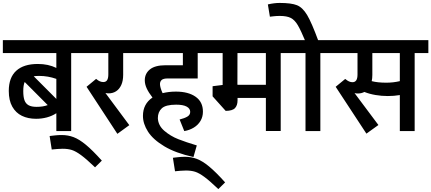

<svg xmlns="http://www.w3.org/2000/svg" viewBox="-29 -906 2981 1327"><path d="M557.6 -539.1H462.9V0H360.4V-123.5Q331.5 -104.5 295.4 -94.7Q259.3 -85 220.2 -85Q164.6 -85 122.3 -105.5Q80.1 -126 55.9 -168.9Q31.7 -211.9 31.7 -277.3Q31.7 -370.1 83.3 -417Q134.8 -463.9 232.4 -463.9Q305.2 -463.9 360.4 -436.5V-539.1H-9.3V-628.4H557.6ZM204.1 -378.9 360.4 -222.2V-360.8Q302.2 -381.3 242.7 -381.3Q218.3 -381.3 204.1 -378.9ZM224.1 -167.5Q269 -167.5 300.8 -179.7L141.6 -339.4Q131.8 -316.9 131.8 -276.4Q131.8 -236.8 140.1 -213.4Q148.4 -189.9 168.5 -178.7Q188.5 -167.5 224.1 -167.5Z M674.8 204.1 627.9 250.5Q568.4 193.4 531.5 166.3Q494.6 139.2 467.3 130.6Q439.9 122.1 403.8 122.1Q385.7 122.1 366.7 123.8Q347.7 125.5 342.3 126L328.6 127.4L314 34.2L329.6 32.2Q333.5 31.7 354 29.5Q374.5 27.3 397.5 27.3Q441.4 27.3 480 42Q518.6 56.6 564.7 94.7Q610.8 132.8 674.8 204.1Z M722.2 -260.7Q710.9 -260.7 699.7 -263.2L864.7 -41L782.2 19L569.3 -306.2L635.3 -360.8Q648.9 -349.1 660.9 -344Q672.9 -338.9 685.1 -338.9Q703.1 -338.9 711.4 -352.1Q719.7 -365.2 719.7 -392.1V-539.1H539.1V-628.4H923.3V-539.1H822.3V-389.2Q822.3 -347.2 809.1 -318.4Q795.9 -289.6 773.2 -275.1Q750.5 -260.7 722.2 -260.7Z M1076.7 -325.2Q1076.7 -302.2 1094.7 -262.2Q1138.2 -272.9 1186.5 -272.9Q1272.5 -272.9 1323 -237.3Q1373.5 -201.7 1373.5 -134.3Q1373.5 -98.6 1356.7 -70.3Q1339.8 -42 1310.5 -24.2Q1281.2 -6.3 1244.6 0L1212.4 -80.1Q1246.1 -88.4 1265.9 -100.1Q1285.6 -111.8 1285.6 -132.8Q1285.6 -155.8 1261.2 -169.2Q1236.8 -182.6 1188.5 -182.6Q1116.7 -182.6 1089.4 -157.5Q1062 -132.3 1062 -89.4Q1064 -38.6 1106.7 -2Q1149.4 34.7 1203.4 55.9Q1257.3 77.1 1331.1 99.1L1308.1 179.2Q1185.5 152.3 1107.2 105.5Q1028.8 58.6 993.9 3.9Q959 -50.8 959 -105Q959 -187.5 1024.9 -231.9Q998 -266.6 984.9 -295.2Q971.7 -323.7 971.7 -351.1Q971.7 -397.5 1007.1 -426.3Q1042.5 -455.1 1116.2 -455.1H1234.9V-539.1H904.8V-628.4H1427.7V-539.1H1337.4V-363.8H1130.4Q1100.1 -363.8 1088.4 -353.3Q1076.7 -342.8 1076.7 -325.2Z M1526.9 354.5 1480 400.9Q1420.4 343.8 1383.5 316.7Q1346.7 289.6 1319.3 281Q1292 272.5 1255.9 272.5Q1237.8 272.5 1218.8 274.2Q1199.7 275.9 1194.3 276.4L1180.7 277.8L1166 184.6L1181.6 182.6Q1185.5 182.1 1206.1 179.9Q1226.6 177.7 1249.5 177.7Q1293.5 177.7 1332 192.4Q1370.6 207 1416.7 245.1Q1462.9 283.2 1526.9 354.5Z M2005.9 -539.1H1911.1V-0.5H1808.6V-229H1612.8V-212.4Q1612.8 -178.2 1595.5 -159.2Q1578.1 -140.1 1530.8 -139.6L1440.4 -240.2V-310.1L1509.8 -318.8V-539.1H1409.2V-628.4H2005.9ZM1808.6 -539.1H1612.3L1611.8 -321.8H1612.8V-319.8H1808.6Z M2280.3 -539.1H2185.1V0H2082.5V-539.1H1987.8V-628.4H2280.3ZM2085 -613.3Q2050.3 -696.3 2029.1 -732.2Q2007.8 -768.1 1980.7 -782Q1953.6 -795.9 1904.3 -795.9Q1882.8 -795.9 1861.6 -793.5Q1840.3 -791 1836.4 -790.5L1822.3 -875.5Q1866.7 -885.7 1903.8 -885.7Q1984.4 -885.7 2023.7 -869.9Q2063 -854 2094.2 -801.3Q2125.5 -748.5 2171.9 -622.1L2093.8 -592.8Z M2931.6 -539.1H2836.9V0H2734.4V-249Q2694.3 -242.2 2651.4 -242.2Q2608.4 -242.2 2566.7 -249.3Q2524.9 -256.3 2489.3 -270.5Q2469.2 -259.8 2443.8 -259.8Q2431.6 -259.8 2421.4 -262.7L2586.4 -42L2503.4 17.6L2291 -306.2L2356.9 -360.4Q2371.1 -348.6 2382.8 -343.3Q2394.5 -337.9 2407.2 -337.9Q2424.8 -337.9 2433.3 -351.1Q2441.9 -364.3 2441.9 -391.1V-539.1H2261.7V-628.4H2931.6ZM2734.4 -539.1H2544.4V-388.2Q2544.4 -364.3 2540 -345.2Q2581.1 -334.5 2641.1 -334.5Q2688.5 -334.5 2734.4 -345.2Z"/></svg>

Font: Varta
Style: Bold
Weight: 700
Designer: Joana Correia, Viktoriya Grabowska, Eben Sorkin
Foundry: Sorkin Type
Version: Version 1.002; ttfautohint (v1.3) -l 8 -r 24 -G 200 -x 12 -H